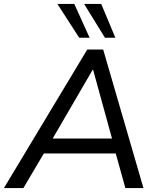

<svg xmlns="http://www.w3.org/2000/svg" viewBox="-46 -957 804 977"><path d="M-26 0 398 -705H479L684 0H592L543 -176H177L73 0ZM425 -601 222 -252H524L428 -601ZM488 -765 382 -937H469L541 -765ZM357 -765 246 -937H332L410 -765Z"/></svg>

Font: Mulish Medium
Style: Italic
Weight: 500
Italic angle: -9°
Designer: Vernon Adams
Foundry: Vernon Adams
Version: Version 3.603; ttfautohint (v1.8.3)